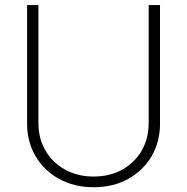

<svg xmlns="http://www.w3.org/2000/svg" viewBox="-20 -748 758 778"><path d="M359.4 10.7Q281.2 10.7 220.2 -22.7Q159.2 -56.2 124.5 -114.5Q89.8 -172.9 89.8 -247.1V-727.5H135.7V-249.5Q135.7 -187 164.3 -137.9Q192.9 -88.9 243.4 -60.8Q293.9 -32.7 359.4 -32.7Q425.3 -32.7 475.6 -60.8Q525.9 -88.9 554.2 -137.9Q582.5 -187 582.5 -249.5V-727.5H628.4V-247.1Q628.4 -172.9 594 -114.5Q559.6 -56.2 498.8 -22.7Q438 10.7 359.4 10.7Z"/></svg>

Font: Inter 17pt ExtraLight
Style: Regular
Weight: 250
Version: Version 4.001;git-66647c0bb